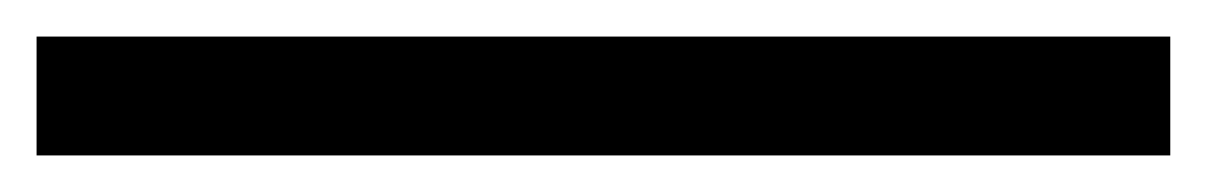

<svg xmlns="http://www.w3.org/2000/svg" viewBox="-20 95 660 105"><path d="M0 180H620V115H0Z"/></svg>

Font: Monaspace Argon
Style: Bold
Weight: 700
Designer: Riley Cran & the Lettermatic Team
Foundry: Lettermatic
Version: Version 1.000 (Monaspace Argon)